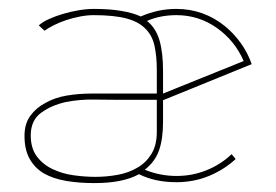

<svg xmlns="http://www.w3.org/2000/svg" viewBox="-20 -401 620 431"><path d="M346 -241Q346 -283 338 -310.5Q330 -338 310 -354Q326 -361 342.5 -364Q359 -367 376 -367Q426 -367 466.5 -338.5Q507 -310 527 -264Q482 -246 436.5 -227.5Q391 -209 346 -191ZM49 -97Q49 -131 72.5 -148Q96 -165 128 -172Q159 -178 190.5 -177.5Q222 -177 238 -177H332V-105Q332 -75 320 -55.5Q308 -36 289 -25Q269 -13 244 -8.5Q219 -4 194 -4Q171 -4 145.5 -7.5Q120 -11 99 -21Q77 -31 63 -49.5Q49 -68 49 -97ZM292 -10Q310 -1 331 3.5Q352 8 376 8Q415 8 449 -6Q483 -20 509 -44L500 -55Q476 -32 444 -19Q412 -6 376 -6Q358 -6 340 -9.5Q322 -13 305 -20Q328 -38 337 -63.5Q346 -89 346 -128V-176Q396 -196 445.5 -216.5Q495 -237 545 -257Q536 -283 520 -305Q504 -327 484 -343Q462 -361 434.5 -371Q407 -381 376 -381Q354 -381 334 -376.5Q314 -372 296 -364Q279 -372 252.5 -376.5Q226 -381 191 -381Q175 -381 157 -378Q139 -375 122 -370Q105 -365 90.5 -358.5Q76 -352 67 -344Q70 -341 73.5 -338Q77 -335 80 -332Q88 -338 101 -344.5Q114 -351 129 -356Q144 -361 160 -364Q176 -367 190 -367Q236 -367 264 -359.5Q292 -352 307 -336Q322 -321 327 -297.5Q332 -274 332 -243V-191H186Q157 -191 130 -186.5Q103 -182 82 -170Q61 -159 48 -141Q35 -123 35 -96Q35 -65 46.5 -44.5Q58 -24 78 -12Q99 0 128 5Q157 10 192 10Q224 10 249 5Q274 0 292 -10Z"/></svg>

Font: Josefin Slab Thin Thin
Style: Regular
Weight: 250
Version: Version 2.000